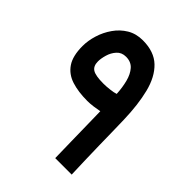

<svg xmlns="http://www.w3.org/2000/svg" viewBox="-189 -764 869 869"><g transform="rotate(45 245.5 -329.0)"><path d="M232.9 -285.6Q175.3 -285.6 132.3 -299.3Q89.4 -313 65.7 -347.9Q42 -382.8 42 -446.3Q42 -481 53.5 -518.1Q64.9 -555.2 87.2 -586.9Q109.4 -618.7 141.8 -638.2Q174.3 -657.7 216.8 -657.7Q289.6 -657.7 330.8 -618.2Q372.1 -578.6 389.9 -507.6Q407.7 -436.5 410.2 -341.8Q411.1 -312.5 411.9 -269.8Q412.6 -227.1 413.6 -179Q414.6 -130.9 416 -84.2Q417.5 -37.6 418.9 0H313.5Q312.5 -48.8 311.3 -104.7Q310.1 -160.6 309.3 -211.2Q308.6 -261.7 307.6 -294.4Q291 -291 270.5 -288.3Q250 -285.6 232.9 -285.6ZM229 -392.6Q247.6 -392.6 270 -395.3Q292.5 -397.9 304.7 -402.3Q302.7 -441.4 293.9 -475.3Q285.2 -509.3 266.6 -530.3Q248 -551.3 215.8 -551.3Q188 -551.3 171.4 -532.7Q154.8 -514.2 147.7 -489.5Q140.6 -464.8 140.6 -446.3Q140.6 -416.5 159.7 -404.5Q178.7 -392.6 229 -392.6Z"/></g></svg>

Font: Vazirmatn FD NL Medium
Style: Regular
Weight: 500
Designer: Saber Rastikerdar
Foundry: Saber Rastikerdar
Version: Version 33.003